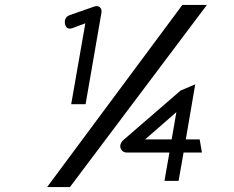

<svg xmlns="http://www.w3.org/2000/svg" viewBox="-20 -677 943 774"><path d="M794 -62 785 -115H729L767 -337L708 -312L478 -113C460 -97 462 -78 474 -68C479 -64 485 -62 493 -62H663L643 52H700L720 -62ZM691 -225 672 -115H565ZM267 -257H325L389 -626C392 -642 381 -657 361 -651L261 -616C246 -611 239 -598 242 -581C244 -570 251 -557 270 -563L324 -583ZM262 77 814 -657H715L170 77Z"/></svg>

Font: Charger Monospace
Style: Regular
Weight: 400
Designer: Jasper
Foundry: Cannot Into Space Fonts
Version: Version 0.980